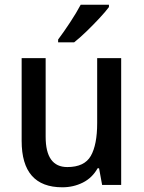

<svg xmlns="http://www.w3.org/2000/svg" viewBox="-20 -786 611 816"><path d="M495 -539V0H414L401 -71H395Q372 -30 332 -10Q292 10 245 10Q72 10 72 -187V-539H174V-205Q174 -76 266 -76Q339 -76 366 -123.5Q393 -171 393 -263V-539ZM443 -756Q429 -737 402.5 -708.5Q376 -680 347 -652Q318 -624 295 -606H227V-618Q251 -650 278 -691Q305 -732 323 -766H443Z"/></svg>

Font: Noto Sans Thai SemCond Med
Style: Regular
Weight: 500
Width: 4
Designer: Monotype Design Team
Foundry: Monotype Imaging Inc.
Version: Version 2.002; ttfautohint (v1.8.4.7-5d5b)